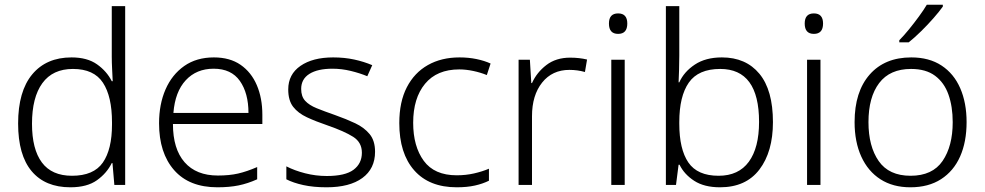

<svg xmlns="http://www.w3.org/2000/svg" viewBox="-20 -786 4185 816"><path d="M279 10Q172 10 114.5 -58.5Q57 -127 57 -261Q57 -398 117 -470Q177 -542 284 -542Q351 -542 392.5 -512.5Q434 -483 455 -441H459Q458 -464 456.5 -492.5Q455 -521 455 -545V-760H512V0H466L458 -93H455Q434 -50 392 -20Q350 10 279 10ZM286 -39Q378 -39 417 -95Q456 -151 456 -257V-266Q456 -376 417.5 -434.5Q379 -493 290 -493Q204 -493 160 -432.5Q116 -372 116 -260Q116 -152 158 -95.5Q200 -39 286 -39Z M889 -542Q957 -542 1002.5 -510.5Q1048 -479 1071.5 -424Q1095 -369 1095 -298V-259H715Q715 -153 764.5 -96.5Q814 -40 906 -40Q955 -40 992 -48.5Q1029 -57 1073 -76V-24Q1033 -6 994 2Q955 10 904 10Q784 10 720 -63Q656 -136 656 -262Q656 -343 683.5 -406Q711 -469 763 -505.5Q815 -542 889 -542ZM888 -494Q815 -494 769.5 -445Q724 -396 717 -306H1036Q1036 -390 999.5 -442Q963 -494 888 -494Z M1574 -141Q1574 -69 1520 -29.5Q1466 10 1368 10Q1312 10 1269 0.5Q1226 -9 1197 -24V-79Q1232 -61 1277 -49.5Q1322 -38 1369 -38Q1447 -38 1482.5 -64.5Q1518 -91 1518 -137Q1518 -181 1481 -204.5Q1444 -228 1372 -253Q1322 -270 1284.5 -287.5Q1247 -305 1226 -332Q1205 -359 1205 -406Q1205 -470 1257 -506Q1309 -542 1396 -542Q1444 -542 1485.5 -533Q1527 -524 1562 -509L1541 -462Q1510 -475 1471 -484.5Q1432 -494 1393 -494Q1330 -494 1295 -472Q1260 -450 1260 -408Q1260 -376 1277 -357.5Q1294 -339 1326 -326Q1358 -313 1404 -297Q1452 -280 1490 -262Q1528 -244 1551 -216Q1574 -188 1574 -141Z M1921 10Q1804 10 1740.5 -62Q1677 -134 1677 -263Q1677 -353 1709 -415Q1741 -477 1798.5 -509.5Q1856 -542 1933 -542Q1971 -542 2005 -535Q2039 -528 2065 -516L2049 -467Q2022 -478 1991 -484.5Q1960 -491 1932 -491Q1837 -491 1786.5 -430Q1736 -369 1736 -264Q1736 -164 1781 -102.5Q1826 -41 1921 -41Q1960 -41 1995 -49Q2030 -57 2058 -69V-18Q2032 -5 1998.5 2.5Q1965 10 1921 10Z M2403 -541Q2442 -541 2475 -533L2466 -480Q2434 -489 2400 -489Q2327 -489 2284 -435Q2241 -381 2241 -292V0H2184V-532H2232L2238 -433H2241Q2261 -478 2302 -509.5Q2343 -541 2403 -541Z M2607 -729Q2646 -729 2646 -686Q2646 -642 2607 -642Q2568 -642 2568 -686Q2568 -729 2607 -729ZM2635 -532V0H2578V-532Z M2867 -550Q2867 -521 2866 -488.5Q2865 -456 2864 -436H2867Q2887 -481 2933 -511.5Q2979 -542 3048 -542Q3150 -542 3207.5 -472.5Q3265 -403 3265 -267Q3265 -141 3207.5 -65.5Q3150 10 3040 10Q2973 10 2930.5 -17.5Q2888 -45 2868 -86H2864L2853 0H2810V-760H2867ZM3041 -493Q2948 -493 2907.5 -435Q2867 -377 2867 -267V-260Q2867 -152 2905.5 -95.5Q2944 -39 3034 -39Q3119 -39 3162.5 -98.5Q3206 -158 3206 -268Q3206 -493 3041 -493Z M3439 -729Q3478 -729 3478 -686Q3478 -642 3439 -642Q3400 -642 3400 -686Q3400 -729 3439 -729ZM3467 -532V0H3410V-532Z M4088 -267Q4088 -183 4060.5 -121Q4033 -59 3979.5 -24.5Q3926 10 3849 10Q3775 10 3722 -24Q3669 -58 3640.5 -120.5Q3612 -183 3612 -267Q3612 -396 3676 -469Q3740 -542 3853 -542Q3929 -542 3981.5 -507.5Q4034 -473 4061 -411Q4088 -349 4088 -267ZM3671 -267Q3671 -164 3714.5 -101.5Q3758 -39 3850 -39Q3943 -39 3986 -102Q4029 -165 4029 -267Q4029 -333 4011 -384Q3993 -435 3954 -464Q3915 -493 3852 -493Q3762 -493 3716.5 -433Q3671 -373 3671 -267ZM3987 -758Q3972 -737 3947.5 -709Q3923 -681 3895 -653.5Q3867 -626 3842 -606H3802V-615Q3821 -634 3843 -661Q3865 -688 3885.5 -716Q3906 -744 3919 -766H3987Z"/></svg>

Font: Noto Sans Lao Looped Light
Style: Regular
Weight: 300
Designer: Mark Frömberg, Ben Mitchell
Foundry: The Fontpad Ltd
Version: Version 1.002; ttfautohint (v1.8.4.7-5d5b)